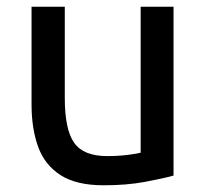

<svg xmlns="http://www.w3.org/2000/svg" viewBox="-20 -541 617 572"><path d="M289 11Q207 11 160 -19.5Q113 -50 93.5 -104Q74 -158 74 -230V-521H173V-249Q173 -155 201 -115.5Q229 -76 299 -76Q332 -76 360 -79.5Q388 -83 399 -86V-521H497V-18Q465 -9 411 1Q357 11 289 11Z"/></svg>

Font: Ubuntu Sans Medium
Style: Regular
Weight: 500
Designer: Dalton Maag Ltd
Foundry: Dalton Maag Ltd
Version: Version 1.006; ttfautohint (v1.8.4.7-5d5b)